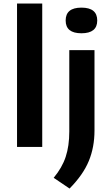

<svg xmlns="http://www.w3.org/2000/svg" viewBox="-20 -828 628 1082"><path d="M76 0V-808H218V0ZM372 234.5 282.5 174Q330 117 350.2 55.8Q370.5 -5.5 370.5 -87V-545.5H512.5V-92Q512.5 1.5 480.5 79.2Q448.5 157 372 234.5ZM439 -640.5Q350 -640.5 350 -712.5Q350 -785 439 -785Q528 -785 528 -712.5Q528 -640.5 439 -640.5Z"/></svg>

Font: Encode Sans Expanded Expanded SemiBold
Style: Regular
Weight: 600
Width: 7
Designer: Multiple Designers
Foundry: Impallari Type
Version: Version 3.000; ttfautohint (v1.8.3) -l 8 -r 50 -G 200 -x 14 